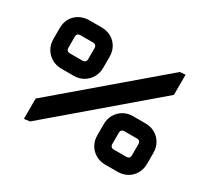

<svg xmlns="http://www.w3.org/2000/svg" viewBox="-143 -941 1251 1161"><g transform="rotate(30 483.0 -360.0)"><path d="M135 0V-142L810 -717L848 -720V-579L175 -5ZM180 -376Q142 -376 112 -393.5Q82 -411 65 -440.5Q48 -470 48 -508V-584Q48 -622 65 -651.5Q82 -681 112 -697.5Q142 -714 180 -714H265Q303 -714 332.5 -697.5Q362 -681 379 -651.5Q396 -622 396 -584V-508Q396 -470 379 -440.5Q362 -411 332.5 -393.5Q303 -376 265 -376H180ZM176 -482H268Q277 -482 284 -488.5Q291 -495 291 -505V-586Q291 -596 284 -602.5Q277 -609 268 -609H176Q166 -609 159.5 -602.5Q153 -596 153 -586V-505Q153 -495 159.5 -488.5Q166 -482 176 -482ZM699 -6Q662 -6 632.5 -23Q603 -40 586 -69.5Q569 -99 569 -137V-213Q569 -251 586 -280.5Q603 -310 632.5 -327Q662 -344 699 -344H785Q823 -344 852.5 -327Q882 -310 899 -280.5Q916 -251 916 -213V-137Q916 -99 899 -69.5Q882 -40 852.5 -23Q823 -6 785 -6H699ZM697 -111H788Q798 -111 804.5 -117.5Q811 -124 811 -134V-216Q811 -226 804.5 -232.5Q798 -239 788 -239H697Q687 -239 680.5 -232.5Q674 -226 674 -216V-134Q674 -124 680.5 -117.5Q687 -111 697 -111Z"/></g></svg>

Font: Orbitron
Style: Bold
Weight: 700
Designer: Matt McInerney
Foundry: The League of Moveable Type
Version: Version 2.001